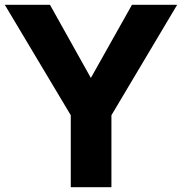

<svg xmlns="http://www.w3.org/2000/svg" viewBox="-26 -783 761 803"><path d="M440 0H270V-301L-6 -763H183L354 -457L526 -763H715L440 -301Z"/></svg>

Font: Open Sauce One ExtraBold
Style: Regular
Weight: 800
Designer: Alfredo Marco Pradil
Foundry: Creative Sauce Fz LLC
Version: Version 1.477